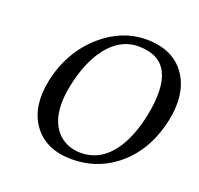

<svg xmlns="http://www.w3.org/2000/svg" viewBox="-118 -788 964 928"><g transform="rotate(20 364.0 -324.0)"><path d="M460.4 -613.8Q354 -613.8 282.7 -504.4Q237.3 -433.6 214.4 -327.1Q177.7 -154.8 257.3 -77.1Q302.2 -34.7 371.1 -34.2Q495.1 -34.2 565.9 -173.8Q595.2 -232.4 611.8 -310.1Q674.8 -612.8 460.4 -613.8ZM718.8 -329.1Q681.2 -152.8 556.6 -60.1Q461.9 9.8 341.8 9.8Q203.1 9.8 138.7 -84.5Q79.1 -172.9 107.9 -310.1Q141.6 -468.3 255.4 -567.9Q358.9 -657.7 482.9 -658.2Q627 -658.2 690.9 -557.6Q747.6 -467.3 718.8 -329.1Z"/></g></svg>

Font: Linux Biolinum Capitals O
Style: Italic Samll Caps
Weight: 400
Italic angle: -12°
Designer: Philipp H. Poll
Foundry: Philipp H. Poll
Version: Version 0.6.2